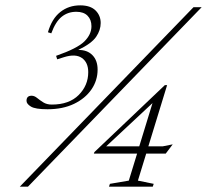

<svg xmlns="http://www.w3.org/2000/svg" viewBox="-20 -697 773 717"><path d="M54 0 702.5 -670H733L84.5 0ZM193.5 -475.5 189.5 -488.5Q268.5 -516 295 -542.2Q321.5 -568.5 321.5 -599Q321.5 -623.5 307 -638.2Q292.5 -653 265 -653Q233.5 -653 210.5 -634.5Q187.5 -616 171.5 -572.5L159 -576.5Q173.5 -627 205 -652Q236.5 -677 279.5 -677Q317.5 -677 336.8 -658Q356 -639 356 -611Q356 -584.5 339 -559.5Q322 -534.5 272 -510.5Q305.5 -511 325 -491.2Q344.5 -471.5 344.5 -437Q344.5 -396.5 321.5 -363Q298.5 -329.5 256.5 -309.2Q214.5 -289 157.5 -289Q112 -289 95.5 -299Q79 -309 79 -320.5Q79 -339.5 98 -339.5Q108.5 -339.5 118.5 -331.2Q128.5 -323 141.5 -314.8Q154.5 -306.5 173.5 -306.5Q238 -306.5 273.8 -342.2Q309.5 -378 309.5 -427.5Q309.5 -464 285.8 -480.5Q262 -497 219 -483.5ZM595.5 -379H604L534 -150.5H587.5L625 -158L599 -123.5H526L495 -22.5L554 -10.5L550.5 0H387L390.5 -10.5L461 -22.5L492 -123.5H330.5L332.5 -129ZM500 -150.5 549.5 -312 376.5 -150.5Z"/></svg>

Font: Newsreader Text ExtraLight
Style: Italic
Weight: 275
Italic angle: -17°
Designer: Hugues Gentile
Foundry: Production Type
Version: Version 1.001